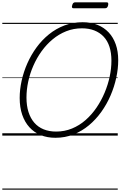

<svg xmlns="http://www.w3.org/2000/svg" viewBox="-20 -1178 1047 1668"><path d="M461 19Q390 19 333 -4.5Q276 -28 235.5 -72.5Q195 -117 173 -181Q151 -245 151 -327Q151 -400 168 -477Q185 -554 217.5 -627.5Q250 -701 297 -765.5Q344 -830 405 -879.5Q466 -929 540 -957Q614 -985 698 -985Q770 -985 827 -962Q884 -939 924 -896.5Q964 -854 985.5 -793Q1007 -732 1007 -655Q1007 -581 990 -502.5Q973 -424 940.5 -348.5Q908 -273 860.5 -206.5Q813 -140 752.5 -89.5Q692 -39 619 -10Q546 19 461 19ZM468 -35Q541 -35 605.5 -61.5Q670 -88 723.5 -135Q777 -182 818.5 -243Q860 -304 889 -373Q918 -442 933 -513Q948 -584 948 -651Q948 -719 931 -771.5Q914 -824 880.5 -859.5Q847 -895 799.5 -913.5Q752 -932 692 -932Q619 -932 555 -906.5Q491 -881 437 -836Q383 -791 341 -732.5Q299 -674 269.5 -606.5Q240 -539 225 -468.5Q210 -398 210 -331Q210 -260 227.5 -205Q245 -150 278 -112Q311 -74 359 -54.5Q407 -35 468 -35ZM620 -1106Q609 -1106 606 -1112.5Q603 -1119 607 -1131Q610 -1145 616.5 -1151.5Q623 -1158 634 -1158H905Q917 -1158 919.5 -1151Q922 -1144 919 -1131Q916 -1118 909.5 -1112Q903 -1106 891 -1106ZM0 460H1003V470H0ZM0 -20H1003V0H0ZM0 -505H1003V-500H0ZM0 -980H1003V-970H0Z"/></svg>

Font: Playwrite NO Guides
Style: Regular
Weight: 400
Designer: Veronika Burian, José Scaglione
Foundry: TypeTogether
Version: Version 1.003